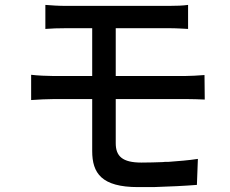

<svg xmlns="http://www.w3.org/2000/svg" viewBox="-20 -740 940 783"><path d="M783 14 787 -92C748 -86 708 -83 668 -80H658C657 -80 655 -80 654 -80L644 -79C616 -78 587 -77 557 -77C479 -77 452 -103 452 -156V-336H742C763 -336 794 -335 815 -334L814 -434C792 -432 752 -430 733 -430H452V-625H669C701 -625 725 -623 747 -622V-720C726 -717 699 -716 669 -716H249C218 -716 190 -718 165 -720V-622C190 -624 218 -625 249 -625H356V-430H199C172 -430 132 -432 107 -435V-332C133 -334 174 -336 199 -336H356V-124C356 -34 394 23 543 23C560 23 578 23 595 23H606C670 21 733 18 783 14Z"/></svg>

Font: Glow Sans SC Condensed Medium
Style: Regular
Weight: 600
Width: 3
Designer: Ryoko NISHIZUKA (kana, bopomofo & ideographs); Paul D. Hunt (Latin, Greek & Cyrillic); Sandoll Communications, Soo-young
Version: Version 0.93